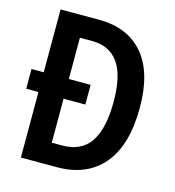

<svg xmlns="http://www.w3.org/2000/svg" viewBox="-107 -804 813 894"><g transform="rotate(15 300.0 -357.0)"><path d="M260 -714Q399 -714 474.5 -625.5Q550 -537 550 -368Q550 -187 471.5 -93.5Q393 0 248 0H75V-316H16V-411H75V-714ZM256 -610H196V-411H301V-316H196V-104H246Q338 -104 381.5 -168.5Q425 -233 425 -363Q425 -489 382 -549.5Q339 -610 256 -610Z"/></g></svg>

Font: Noto Sans Myanmar UI Condensed SemiBold
Style: Regular
Weight: 600
Width: 3
Designer: Monotype Design Team
Foundry: Monotype Imaging Inc.
Version: Version 2.103; ttfautohint (v1.8.4.7-5d5b)